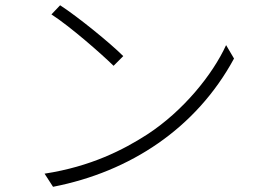

<svg xmlns="http://www.w3.org/2000/svg" viewBox="-20 -704 996 732"><path d="M209.2 -683.9 176.1 -649.1C248.2 -602.3 365.1 -500 413 -453.1L449.9 -490.1C399.9 -540.1 277 -639.9 209.2 -683.9ZM149.9 -41.9 182.2 8.2C476.2 -49 728 -214.8 872.2 -480.8L842 -532C790.8 -420.1 679 -280.9 540.8 -191.1C451 -133.2 326 -68.9 149.9 -41.9Z"/></svg>

Font: Karasuma Gothic
Style: Light
Weight: 300
Designer: Rasmus Andersson / Ryoko Nishizuka
Foundry: rsms
Version: Version 1.00